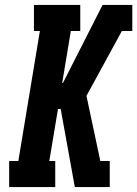

<svg xmlns="http://www.w3.org/2000/svg" viewBox="-20 -755 554 775"><path d="M17 0V-105H54L141 -630H117V-735H304V-630H266L231 -420H234L394 -735H514V-630H472L329 -368L385 -105H423V0H282L225 -315H214L179 -105H203V0Z"/></svg>

Font: Iosevka Slab Extrabold
Style: Italic
Weight: 800
Italic angle: -9°
Monospace: yes
Designer: Belleve Invis
Foundry: Belleve Invis
Version: Version 11.1.0; ttfautohint (v1.8.3)